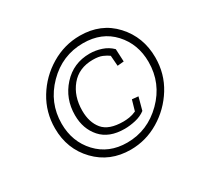

<svg xmlns="http://www.w3.org/2000/svg" viewBox="-120 -675 859 828"><g transform="rotate(-30 309.5 -261.0)"><path d="M601 -285Q601 -204 560 -138Q519 -72 453 -32.5Q387 7 311 7Q208 7 140.5 -63Q73 -133 73 -236Q73 -316 113.5 -382.5Q154 -449 221 -489Q288 -529 365 -529Q470 -529 535.5 -458Q601 -387 601 -285ZM566 -283Q566 -372 510 -433Q454 -494 361 -494Q257 -494 182.5 -418.5Q108 -343 108 -239Q108 -149 165 -88Q222 -27 313 -27Q415 -27 490.5 -102Q566 -177 566 -283ZM437 -113Q416 -97 387.5 -90.5Q359 -84 333 -84Q256 -84 216 -129Q176 -174 176 -242Q176 -324 229 -382.5Q282 -441 363 -441Q392 -441 421 -431.5Q450 -422 471 -401L474 -338L442 -335L438 -387Q426 -396 408.5 -403.5Q391 -411 362 -411Q292 -411 252.5 -363Q213 -315 213 -243Q213 -185 242.5 -149.5Q272 -114 344 -114Q358 -114 374 -116.5Q390 -119 408 -127L423 -179L454 -176Z"/></g></svg>

Font: Zilla Slab Light
Style: Italic
Weight: 300
Italic angle: -6°
Designer: Typotheque.com
Foundry: Typotheque type foundry
Version: Version 1.1; 2017; ttfautohint (v1.6)